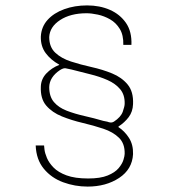

<svg xmlns="http://www.w3.org/2000/svg" viewBox="-20 -691 640 710"><path d="M418 -223V-221Q441 -206 457 -181Q473 -156 472 -121Q469 -65 420.5 -33Q372 -1 304 -1Q257 -1 213.5 -17Q170 -33 142 -67Q114 -101 112 -153H143Q143 -151 144.5 -138Q146 -125 153.5 -107Q161 -89 178 -71.5Q195 -54 226 -42.5Q257 -31 306 -31Q351 -31 378 -42Q405 -53 418.5 -69Q432 -85 436.5 -100Q441 -115 441 -122Q442 -160 420 -181.5Q398 -203 362 -215Q326 -227 285.5 -236.5Q245 -246 209 -260.5Q173 -275 151 -300.5Q129 -326 131 -371Q132 -399 151.5 -419.5Q171 -440 199 -451V-452Q168 -469 149 -494.5Q130 -520 131 -556Q133 -592 156 -617.5Q179 -643 217.5 -657Q256 -671 302 -671Q349 -671 386.5 -654.5Q424 -638 446 -606Q468 -574 466 -525H436Q437 -561 423 -584Q409 -607 387 -619.5Q365 -632 341.5 -637Q318 -642 300 -642Q241 -642 202.5 -617Q164 -592 162 -554Q162 -517 184.5 -496Q207 -475 242.5 -463.5Q278 -452 318.5 -443Q359 -434 394.5 -419.5Q430 -405 452 -378.5Q474 -352 472 -306Q471 -278 456 -258Q441 -238 418 -223ZM162 -369Q162 -334 179.5 -313.5Q197 -293 227 -281.5Q257 -270 292.5 -262Q328 -254 362 -244Q373 -242 377 -241Q381 -240 383 -239Q391 -237 395 -238.5Q399 -240 401 -241Q427 -258 434 -278Q441 -298 441 -307Q442 -340 424.5 -361Q407 -382 377.5 -395Q348 -408 313 -416.5Q278 -425 244 -434Q230 -437 222.5 -438.5Q215 -440 202 -432Q163 -406 162 -369Z"/></svg>

Font: Darker Grotesque ExtraBold
Style: Regular
Weight: 800
Designer: Gabriel Lam
Foundry: TypeRant
Version: Version 1.000;gftools[0.9.28]